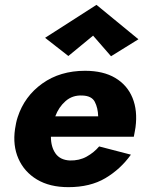

<svg xmlns="http://www.w3.org/2000/svg" viewBox="-20 -762 597 792"><path d="M208 -282Q222 -320 250.5 -345Q279 -370 319 -368Q358 -367 371 -342Q384 -317 385 -282ZM190 -198H532Q534 -209 536 -219.5Q538 -230 539 -237Q548 -306 526.5 -358.5Q505 -411 455.5 -440.5Q406 -470 331 -470Q228 -470 154.5 -417.5Q81 -365 53 -279Q49 -267 46.5 -255Q44 -243 42 -230Q32 -162 56 -107.5Q80 -53 132.5 -21.5Q185 10 262 10Q352 10 414.5 -27Q477 -64 520 -124L389 -158Q368 -133 337.5 -116Q307 -99 268 -100Q228 -102 209 -129Q190 -156 190 -198ZM364 -615 438 -530 551 -600 378 -742 166 -606 262 -531Z"/></svg>

Font: Jost* 700 Bold Italic
Style: Bold Italic
Weight: 700
Italic angle: -10°
Version: Version 3.200; ttfautohint (v0.97) -l 8 -r 50 -G 200 -x 14 -